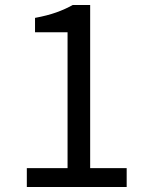

<svg xmlns="http://www.w3.org/2000/svg" viewBox="-20 -753 595 773"><path d="M88 0V-76H252V-623H121V-681Q170 -690 206.5 -703Q243 -716 273 -733H343V-76H490V0Z"/></svg>

Font: Chocolate Classical Sans
Style: Regular
Weight: 400
Designer: 田海東、宇文滿月
Foundry: Moonlit Owen
Version: Version 1.001